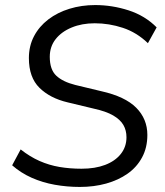

<svg xmlns="http://www.w3.org/2000/svg" viewBox="-20 -734 655 763"><path d="M297.3 8.9Q246.3 8.9 197.7 0.2Q149 -8.5 106.1 -27.5Q63.2 -46.5 28.3 -77.1L62.1 -140.2Q99 -111.1 137.1 -94.3Q175.3 -77.5 216.5 -70.5Q257.8 -63.5 304 -63.5Q357.9 -63.5 397.8 -78.7Q437.7 -93.9 460.1 -122.2Q482.6 -150.6 482.6 -188.6Q482.6 -215.9 470.3 -237.4Q457.9 -258.8 429.6 -275.3Q401.3 -291.7 352.2 -302.4L248.5 -327.3Q178.7 -343.8 136.8 -385.1Q94.8 -426.4 94.8 -503.1Q94.8 -551.4 115.2 -590.2Q135.7 -629.1 172 -656.8Q208.3 -684.5 256.2 -699.2Q304 -713.9 358.4 -713.9Q425.5 -713.9 490.9 -692.9Q556.3 -671.8 602.5 -625.2L567.8 -562.4Q523.3 -605.2 468.5 -623.3Q413.7 -641.5 356.4 -641.5Q305.5 -641.5 264.9 -624.7Q224.3 -608 201.1 -578.4Q177.8 -548.8 177.8 -508.2Q177.8 -457.5 203.5 -433.3Q229.3 -409 279.1 -396.4L382.8 -371.5Q477.1 -350.4 521.4 -305.8Q565.6 -261.2 565.6 -197.7Q565.6 -147.5 544.7 -108.7Q523.9 -69.8 487.1 -43.9Q450.3 -18 401.7 -4.5Q353.2 8.9 297.3 8.9Z"/></svg>

Font: Nunito Sans 12pt ExtraLight
Style: Italic
Weight: 200
Italic angle: -9°
Designer: Vernon Adams
Foundry: Vernon Adams
Version: Version 3.101;gftools[0.9.27]